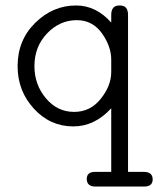

<svg xmlns="http://www.w3.org/2000/svg" viewBox="-20 -455 574 697"><path d="M43.9 -214.8Q43.9 -309.1 107.9 -372.1Q171.9 -435.1 255.9 -435.1Q329.1 -435.1 383.8 -373V-400.9Q383.8 -435.1 413.1 -435.1H416Q444.8 -435.1 444.8 -400.9V168.9H503.9Q534.2 169.9 534.2 196.3Q534.2 222.2 502.9 222.2H326.2Q295.4 222.2 294.9 194.8Q294.9 168.9 325.2 168.9H383.8V-62Q323.7 3.9 246.1 3.9Q162.1 3.9 103 -60.5Q43.9 -125 43.9 -214.8ZM105 -214.8Q105 -147.9 146.5 -98.4Q188 -48.8 249 -48.8Q308.1 -48.8 345.9 -96.4Q383.8 -144 383.8 -193.8V-232.9Q383.8 -235.4 383.8 -238.3Q383.8 -285.2 351.6 -332Q316.9 -381.8 258.8 -381.8Q196.8 -381.8 150.9 -333.7Q105 -285.6 105 -214.8Z"/></svg>

Font: CMU Typewriter Text
Style: Light
Weight: 200
Version: Version 0.7.0